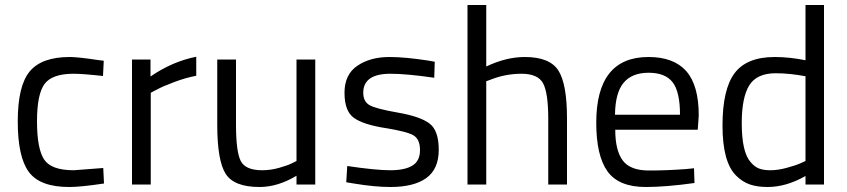

<svg xmlns="http://www.w3.org/2000/svg" viewBox="-20 -738 3389 768"><path d="M259 -510Q292 -510 371 -498L395 -495L392 -434Q312 -443 274 -443Q189 -443 158.5 -402.5Q128 -362 128 -252.5Q128 -143 156.5 -100Q185 -57 275 -57L393 -66L396 -4Q303 10 257 10Q140 10 95.5 -50Q51 -110 51 -252.5Q51 -395 99 -452.5Q147 -510 259 -510Z M508 0V-500H582V-432Q669 -492 765 -511V-435Q723 -427 677.5 -410Q632 -393 608 -380L583 -367V0Z M1166 -500H1241V0H1166V-35Q1091 10 1018 10Q916 10 882.5 -43Q849 -96 849 -239V-500H924V-240Q924 -131 943 -94Q962 -57 1029 -57Q1062 -57 1096 -66.5Q1130 -76 1148 -85L1166 -94Z M1542 -443Q1433 -443 1433 -367Q1433 -332 1458 -317.5Q1483 -303 1572 -287.5Q1661 -272 1698 -244Q1735 -216 1735 -139Q1735 -62 1685.5 -26Q1636 10 1541 10Q1479 10 1395 -4L1365 -9L1369 -74Q1483 -57 1541 -57Q1599 -57 1629.5 -75.5Q1660 -94 1660 -137.5Q1660 -181 1634 -196.5Q1608 -212 1520 -226Q1432 -240 1395 -267Q1358 -294 1358 -367Q1358 -440 1409.5 -475Q1461 -510 1538 -510Q1599 -510 1691 -496L1719 -491L1717 -427Q1606 -443 1542 -443Z M1925 0H1850V-718H1925V-472Q2005 -510 2079 -510Q2179 -510 2213.5 -456Q2248 -402 2248 -264V0H2173V-262Q2173 -366 2152.5 -404.5Q2132 -443 2066 -443Q2003 -443 1944 -420L1925 -413Z M2727 -62 2756 -65 2758 -6Q2644 10 2563 10Q2455 10 2410 -52.5Q2365 -115 2365 -247Q2365 -510 2574 -510Q2675 -510 2725 -453.5Q2775 -397 2775 -276L2771 -219H2441Q2441 -136 2471 -96Q2501 -56 2575.5 -56Q2650 -56 2727 -62ZM2700 -279Q2700 -371 2670.5 -409Q2641 -447 2574.5 -447Q2508 -447 2474.5 -407Q2441 -367 2440 -279Z M3276 -718V0H3202V-34Q3125 10 3050 10Q3010 10 2980 0Q2950 -10 2924 -36Q2870 -90 2870 -235.5Q2870 -381 2918.5 -445.5Q2967 -510 3079 -510Q3137 -510 3202 -497V-718ZM2982 -90Q2998 -71 3016 -64Q3034 -57 3062.5 -57Q3091 -57 3126.5 -66.5Q3162 -76 3182 -85L3202 -94V-433Q3138 -445 3083 -445Q3007 -445 2977 -396.5Q2947 -348 2947 -246Q2947 -130 2982 -90Z"/></svg>

Font: Titillium Web[RUS by Daymarius]
Style: Regular
Weight: 400
Designer: Cyrillization by Daymarius
Foundry: Cyrillization by Daymarius
Version: Version 1.002 September 11, 2018